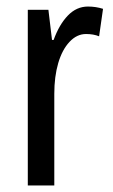

<svg xmlns="http://www.w3.org/2000/svg" viewBox="-20 -567 344 587"><path d="M249 -547Q273 -547 295 -540L283 -456Q266 -463 243 -463Q215 -463 192.5 -439Q170 -415 158 -374Q146 -333 146 -280V0H65V-537H128L139 -445H144Q161 -492 187.5 -519.5Q214 -547 249 -547Z"/></svg>

Font: Noto Sans Hebrew ExtraCondensed
Style: Regular
Weight: 400
Width: 2
Designer: Monotype Design Team
Foundry: Monotype Imaging Inc.
Version: Version 2.004; ttfautohint (v1.8.4.7-5d5b)